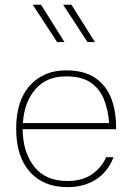

<svg xmlns="http://www.w3.org/2000/svg" viewBox="-20 -785 552 811"><path d="M75.7 -239.3Q76.2 -143.6 123.8 -82Q171.4 -20.5 264.2 -20.5Q330.1 -20.5 371.1 -50.8Q412.1 -81.1 428.2 -121.1H459.5Q437 -61 386.7 -27.8Q336.4 5.4 264.2 5.4Q163.1 5.4 105.7 -59.6Q48.3 -124.5 48.3 -241.7Q48.3 -359.9 106.2 -423.8Q164.1 -487.8 259.3 -487.8Q335.9 -487.8 382.8 -455.6Q429.7 -423.3 450.7 -367.2Q471.7 -311 470.2 -239.3ZM76.7 -265.1H440.9Q437 -320.3 419.2 -365Q401.4 -409.7 363.3 -436Q325.2 -462.4 259.3 -462.4Q175.3 -462.4 128.7 -407.2Q82 -352.1 76.7 -265.1ZM252.4 -607.4H221.2L118.2 -765.1H153.3ZM380.9 -607.4H349.6L246.6 -765.1H281.7Z"/></svg>

Font: Estedad-FD Thin
Style: Regular
Weight: 100
Designer: Amin Abedi
Version: Version 7.3